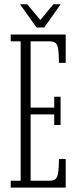

<svg xmlns="http://www.w3.org/2000/svg" viewBox="-20 -858 360 878"><path d="M29 0V-31.5H74.5V-669H29V-700H280.5V-570.5H249.5Q249.5 -611 246.2 -632.2Q243 -653.5 234.2 -661.2Q225.5 -669 206.5 -669H120V-366H228V-415.5H257V-286.5H228V-335H120V-31.5H206.5Q225.5 -31.5 234.2 -39.5Q243 -47.5 246.2 -69Q249.5 -90.5 249.5 -131H280.5V0ZM147 -732.5 71.5 -838.5H104.5L164.5 -766.5L224 -838.5H257.5L182.5 -732.5Z"/></svg>

Font: Imbue Thin 10pt ExtraLight
Style: Regular
Weight: 250
Version: Version 1.102